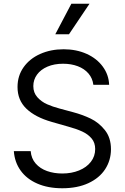

<svg xmlns="http://www.w3.org/2000/svg" viewBox="-20 -1003 674 1036"><path d="M483.7 -545.5Q479.4 -580.6 457.4 -606.4Q435.4 -632.1 399.9 -645.6Q364.3 -659.1 320.3 -659.1Q272.7 -659.1 236.2 -643.5Q199.6 -627.8 179.7 -600.3Q159.8 -572.8 159.8 -538.4Q159.8 -502.5 181.8 -478.2Q203.8 -453.8 234 -440.5Q264.2 -427.2 300.4 -417.6L374.3 -397.7Q425.1 -384.2 469.1 -363.1Q513.1 -342 546 -301Q578.8 -259.9 578.8 -197.4Q578.5 -137.8 547.4 -90Q516.3 -42.3 456.9 -14.7Q397.4 12.8 316.1 12.8Q239 12.8 181.5 -12.3Q123.9 -37.3 91.4 -82.6Q58.9 -127.8 54.7 -187.5H145.6Q148.8 -147.7 172.6 -120.6Q196.4 -93.4 233.8 -80.1Q271.3 -66.8 316.1 -66.8Q366.1 -66.8 406.6 -83.3Q447.1 -99.8 470.3 -129.8Q493.6 -159.8 493.6 -198.9Q493.6 -233 474.3 -255.9Q454.9 -278.8 424.4 -293Q393.8 -307.2 348.7 -319.6L259.2 -345.2Q169.7 -370.7 122 -416.9Q74.2 -463.1 74.6 -534.1Q74.6 -593.8 107.2 -640.1Q139.9 -686.4 196.7 -711.8Q253.6 -737.2 323.2 -737.2Q392 -737.2 447.3 -712.4Q502.5 -687.5 534.6 -643.6Q566.8 -599.8 568.9 -545.5ZM352.3 -818.2H278.4L365.1 -983H463.1Z"/></svg>

Font: Riot Sans
Style: Regular
Weight: 400
Designer: Rasmus Andersson
Foundry: rsms
Version: Version 4.001